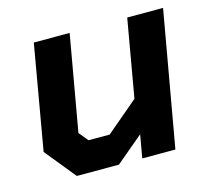

<svg xmlns="http://www.w3.org/2000/svg" viewBox="-79 -590 749 683"><g transform="rotate(-15 295.5 -249.0)"><path d="M32 -113 99 -498H231L169 -146L197 -112H275L393 -212L443 -498H575L487 0H365L380 -85L279 0H124Z"/></g></svg>

Font: Chakra Petch
Style: Bold Italic
Weight: 700
Italic angle: -10°
Designer: Katatrad Aksorn Co.,Ltd.
Foundry: Cadson Demak Co.,Ltd.
Version: Version 1.000; ttfautohint (v1.6)